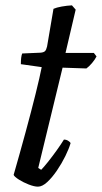

<svg xmlns="http://www.w3.org/2000/svg" viewBox="-20 -698 381 718"><path d="M122 0Q108 0 87.5 -8Q67 -16 50.5 -26.5Q34 -37 31 -44Q54 -124 75.5 -203Q97 -282 113 -346.5Q129 -411 136 -447L58 -458Q58 -486 63 -498L132 -501Q143 -502 148 -506.5Q153 -511 156 -524L180 -665Q191 -670 210.5 -673.5Q230 -677 249 -678L263 -662L225 -500H331L341 -487Q335 -475 324 -462Q313 -449 303 -442L214 -445L123 -70L134 -63Q143 -72 159 -92Q175 -112 191.5 -135Q208 -158 219 -176Q228 -176 235 -171.5Q242 -167 244 -163Q238 -142 224.5 -114.5Q211 -87 193 -60.5Q175 -34 156.5 -17Q138 0 122 0Z"/></svg>

Font: Texturina
Style: Italic
Weight: 400
Italic angle: -11°
Designer: Guillermo Torres Carreño
Foundry: Omnibus-Type
Version: Version 1.002; ttfautohint (v1.8.3)